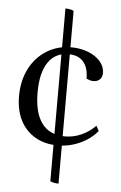

<svg xmlns="http://www.w3.org/2000/svg" viewBox="-57 -780 579 920"><g transform="rotate(5 232.0 -320.5)"><path d="M260 99Q250 99 239 97Q228 95 220 91V-740Q230 -740 241 -738Q252 -736 260 -732ZM240 -83Q178 -83 131.5 -110Q85 -137 60 -186Q35 -235 35 -302Q35 -377 64.5 -434.5Q94 -492 146 -524.5Q198 -557 264 -557Q309 -557 346 -542.5Q383 -528 404.5 -503Q426 -478 426 -448Q426 -428 414.5 -416.5Q403 -405 383 -405Q374 -405 366 -407.5Q358 -410 350 -414Q350 -467 325.5 -495Q301 -523 254 -523Q190 -523 156 -472.5Q122 -422 122 -328Q122 -230 159.5 -179.5Q197 -129 271 -129Q311 -129 348.5 -145.5Q386 -162 417 -193L430 -169Q409 -143 378.5 -123.5Q348 -104 312.5 -93.5Q277 -83 240 -83Z"/></g></svg>

Font: Petrona
Style: Regular
Weight: 400
Designer: Ringo R. Seeber
Foundry: Ringo R. Seeber
Version: Version 2.001; ttfautohint (v1.8.3)